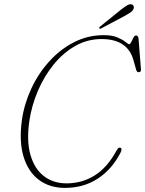

<svg xmlns="http://www.w3.org/2000/svg" viewBox="-20 -880 690 912"><path d="M553.5 -177.5Q558 -175 557 -168.2Q556 -161.5 552 -154Q512 -76 444.8 -31.8Q377.5 12.5 288 12.5Q216 12.5 165 -25.5Q114 -63.5 92 -135.5Q70 -207.5 84 -309.5Q95 -386.5 128.5 -458.8Q162 -531 213.8 -588.2Q265.5 -645.5 331.2 -679.2Q397 -713 472.5 -713Q513 -713 538 -702.2Q563 -691.5 576 -680.8Q589 -670 593.5 -670Q598.5 -670 603.5 -680.5Q608.5 -691 613.8 -701.2Q619 -711.5 626 -711.5Q636 -711.5 638 -697L649.5 -551Q651 -537.5 638.5 -537Q630.5 -536.5 627 -548L614 -594Q586 -694.5 462.5 -694.5Q395.5 -694.5 338 -662Q280.5 -629.5 235.2 -574Q190 -518.5 160.2 -449Q130.5 -379.5 119.5 -306Q105.5 -210 124.8 -143.8Q144 -77.5 188.8 -43.2Q233.5 -9 296 -9Q369 -9 429.5 -46.5Q490 -84 534.5 -166.5Q543.5 -183 553.5 -177.5ZM554.5 -834Q572.5 -848 584.5 -855Q596.5 -862 606 -859Q613.5 -856.5 615.2 -849.2Q617 -842 612.5 -834.5Q607.5 -825.5 597.2 -819Q587 -812.5 573.5 -805L460.5 -745Q454 -741.5 452 -745.5Q449.5 -749.5 457.5 -755.5Z"/></svg>

Font: Fraunces 72pt Soft Thin
Style: Italic
Weight: 100
Italic angle: -16°
Version: Version 1.000;[0bf87f6ff]